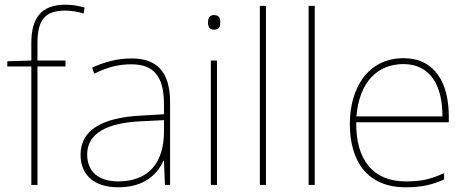

<svg xmlns="http://www.w3.org/2000/svg" viewBox="-20 -785 1986 815"><path d="M258 -503V-528H139V-603C139 -701 172 -740 257 -740C282 -740 311 -736 335 -727L339 -753C314 -760 290 -765 257 -765C154 -765 113 -707 113 -603V-528L11 -525V-503H113V0H139V-503Z M538 -537C479 -537 424 -522 371 -498L380 -472C437 -501 485 -512 538 -512C631 -512 676 -463 676 -343V-300L573 -294C416 -285 322 -234 322 -129C322 -45 376 10 482 10C590 10 646 -42 674 -103H676L680 0H702V-350C702 -480 647 -537 538 -537ZM575 -270 676 -275V-220C674 -99 615 -15 482 -15C397 -15 350 -58 350 -129C350 -222 439 -263 575 -270Z M888 -721C868 -721 863 -706 863 -690C863 -673 868 -659 888 -659C912 -659 915 -673 915 -690C915 -706 912 -721 888 -721ZM901 -528H875V0H901Z M1109 0V-760H1083V0Z M1316 0V-760H1290V0Z M1693 -538C1539 -538 1465 -408 1465 -259C1465 -104 1536 10 1702 10C1766 10 1814 0 1865 -23V-50C1803 -22 1766 -15 1702 -15C1565 -15 1490 -105 1492 -266H1885V-291C1885 -430 1828 -538 1693 -538ZM1693 -513C1805 -513 1859 -423 1858 -291H1493C1505 -436 1581 -513 1693 -513Z"/></svg>

Font: Noto Sans Gujarati UI Thin
Style: Regular
Weight: 100
Designer: Jelle Bosma - Monotype Design Team, Universal Thirst
Foundry: Monotype Imaging Inc.
Version: Version 2.106